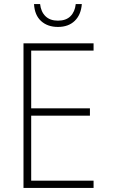

<svg xmlns="http://www.w3.org/2000/svg" viewBox="-20 -928 570 948"><path d="M96 0V-714H442V-678H134V-393H424V-357H134V-36H442V0ZM266 -795Q215 -795 183 -824Q151 -853 148 -908H178Q182 -870 204.5 -848Q227 -826 266 -826Q306 -826 328 -848Q350 -870 354 -908H384Q380 -855 349 -825Q318 -795 266 -795Z"/></svg>

Font: Noto Sans Mono Condensed ExtraLight
Style: Regular
Weight: 200
Width: 3
Designer: Monotype Design Team
Foundry: Monotype Imaging Inc.
Version: Version 2.014; ttfautohint (v1.8.4.7-5d5b)